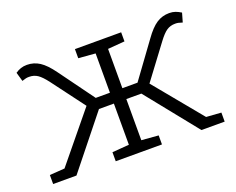

<svg xmlns="http://www.w3.org/2000/svg" viewBox="-91 -693 1046 850"><g transform="rotate(-20 431.5 -268.0)"><path d="M28.3 0V-42.5L99.1 -47.4L285.6 -274.9L169.9 -429.2Q147 -459.5 129.9 -470.9Q112.8 -482.4 90.3 -482.4Q80.6 -482.4 75.2 -481Q69.8 -479.5 56.6 -475.6L44.4 -518.1Q57.1 -526.9 70.1 -531.2Q83 -535.6 99.1 -535.6Q131.3 -535.6 158.4 -518.1Q185.5 -500.5 215.8 -458.5L335.9 -293.9H402.8V-479L323.2 -485.4V-528.3H541V-485.4L461.4 -479V-293.9H532.7L652.8 -458.5Q682.6 -500.5 709.5 -518.1Q736.3 -535.6 769.5 -535.6Q785.2 -535.6 798.1 -531Q811 -526.4 824.2 -518.1L812 -475.6Q798.8 -479.5 793.2 -481Q787.6 -482.4 778.3 -482.4Q755.4 -482.4 738.3 -470.9Q721.2 -459.5 698.7 -429.2L581.1 -272L766.1 -47.4L836.4 -42.5V0H727.1L532.2 -242.7H461.4V-48.8L541 -42.5V0H323.2V-42.5L402.8 -48.8V-242.7H332.5L138.2 0Z"/></g></svg>

Font: Roboto Slab Light
Style: Regular
Weight: 300
Designer: Google
Version: Version 2.000; ttfautohint (v1.8.1.43-b0c9)